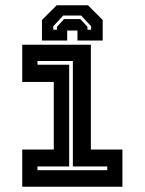

<svg xmlns="http://www.w3.org/2000/svg" viewBox="-20 -710 550 730"><path d="M64.5 0V-141.5H184.5V-398.5H64.5V-540H325.5V-141.5H445.5V0ZM122.5 -63H388V-77H257V-478H122.5V-464H243V-77H122.5ZM314.5 -690 370.5 -634V-556H274.5V-594H235.5V-556H139.5V-634L195.5 -690ZM288.5 -651H220.5L182.5 -610V-597H196.5V-608L223.5 -637.5H285.5L312.5 -608V-597H326.5V-610Z"/></svg>

Font: Tourney Expanded Regular
Style: Bold
Weight: 700
Width: 7
Designer: Tyler Finck
Foundry: Etcetera Type Co
Version: Version 1.010; ttfautohint (v1.8.3)